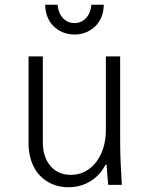

<svg xmlns="http://www.w3.org/2000/svg" viewBox="-20 -777 640 807"><path d="M485 -180V-540H425V-230Q425 -189 414 -154.5Q403 -120 383.5 -95Q364 -70 337 -56Q310 -42 278 -42Q224 -42 192 -79.5Q160 -117 160 -180V-540H100V-175Q100 -133 112 -99Q124 -65 146 -41Q168 -17 199 -3.5Q230 10 268 10Q309 10 343 -6Q377 -22 401 -50.5Q425 -79 438.5 -120Q452 -161 452 -210L398 -85H428Q429 -64 431 -43Q433 -22 435 0H492Q489 -48 487 -95Q485 -142 485 -180ZM222 -757H170Q170 -730 179 -707Q188 -684 204.5 -667.5Q221 -651 243.5 -641.5Q266 -632 293 -632Q320 -632 342.5 -641.5Q365 -651 381.5 -667.5Q398 -684 407 -707Q416 -730 416 -757H364Q361 -722 341.5 -701Q322 -680 293 -680Q264 -680 244.5 -701Q225 -722 222 -757Z"/></svg>

Font: CommitMonoV143 ExtLt
Style: Regular
Weight: 200
Monospace: yes
Designer: Eigil Nikolajsen
Foundry: Eigil Nikolajsen
Version: Version 1.143